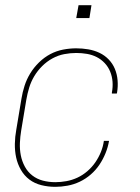

<svg xmlns="http://www.w3.org/2000/svg" viewBox="-20 -715 540 743"><path d="M194 8Q166 8 140 1.5Q114 -5 94 -20Q74 -35 61 -57.5Q48 -80 42.5 -105.5Q37 -131 37.5 -158.5Q38 -186 43 -213L63 -333Q67 -358 75 -383Q83 -408 97 -431Q111 -454 131 -473.5Q151 -493 174.5 -505.5Q198 -518 224 -523Q250 -528 275 -528Q299 -528 322 -524Q345 -520 365 -510.5Q385 -501 400.5 -485Q416 -469 424.5 -448.5Q433 -428 435 -404.5Q437 -381 433 -357Q433 -356 432.5 -355Q432 -354 432 -353H413Q413 -354 413 -355Q413 -356 413 -357Q417 -378 415.5 -398.5Q414 -419 406.5 -437.5Q399 -456 385.5 -470.5Q372 -485 354.5 -494Q337 -503 316.5 -506.5Q296 -510 275 -510Q252 -510 228.5 -505.5Q205 -501 183 -489Q161 -477 143 -459Q125 -441 112.5 -420Q100 -399 93 -376Q86 -353 82 -330L62 -210Q58 -186 57 -161.5Q56 -137 60.5 -114Q65 -91 76 -70.5Q87 -50 105 -36Q123 -22 146 -16Q169 -10 194 -10Q215 -10 237 -14Q259 -18 279.5 -27.5Q300 -37 318 -52.5Q336 -68 349 -87Q362 -106 370.5 -127Q379 -148 382 -170H402Q398 -146 388.5 -122.5Q379 -99 365 -78Q351 -57 331.5 -40Q312 -23 289 -12Q266 -1 241.5 3.5Q217 8 194 8ZM275 -645 284 -695H334L326 -645Z"/></svg>

Font: Iosevka SS04 Thin Oblique
Style: Regular
Weight: 100
Italic angle: -9°
Monospace: yes
Designer: Belleve Invis
Foundry: Belleve Invis
Version: Version 19.0.0; ttfautohint (v1.8.4)